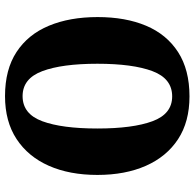

<svg xmlns="http://www.w3.org/2000/svg" viewBox="-25 -740 775 765"><g transform="rotate(90 362.5 -357.5)"><path d="M363 10Q257 10 187 -36Q117 -82 82.5 -165Q48 -248 48 -359Q48 -470 82.5 -552Q117 -634 187.5 -679.5Q258 -725 364 -725Q465 -725 534.5 -679.5Q604 -634 640.5 -551.5Q677 -469 677 -358Q677 -247 640.5 -164.5Q604 -82 534 -36Q464 10 363 10ZM363 -60Q434 -60 463 -138.5Q492 -217 492 -358Q492 -499 463 -577.5Q434 -656 364 -656Q293 -656 263.5 -577.5Q234 -499 234 -358Q234 -217 263.5 -138.5Q293 -60 363 -60Z"/></g></svg>

Font: Noto Serif Condensed Black
Style: Regular
Weight: 900
Width: 3
Designer: Monotype Design Team
Foundry: Monotype Imaging Inc.
Version: Version 2.015; ttfautohint (v1.8.4.7-5d5b)